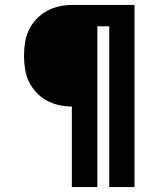

<svg xmlns="http://www.w3.org/2000/svg" viewBox="-20 -755 640 775"><path d="M270 0V-325Q244 -325 217.5 -331Q191 -337 168 -349.5Q145 -362 126.5 -382Q108 -402 96.5 -426Q85 -450 81 -476.5Q77 -503 77 -530Q77 -556 81 -582.5Q85 -609 96.5 -633.5Q108 -658 126.5 -677.5Q145 -697 168 -710Q191 -723 217.5 -729Q244 -735 270 -735H523V0H421V-649H373V0Z"/></svg>

Font: Iosevka HT Extrabold Extended
Style: Regular
Weight: 800
Width: 7
Monospace: yes
Designer: Belleve Invis
Foundry: Belleve Invis
Version: Version 32.3.0; ttfautohint (v1.8.4)